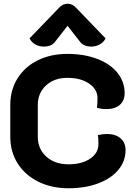

<svg xmlns="http://www.w3.org/2000/svg" viewBox="-20 -997 726 1026"><path d="M35 -266V-436Q35 -516 73.5 -578Q112 -640 181.5 -674.5Q251 -709 340 -709Q429 -709 499 -682.5Q569 -656 607.5 -608Q646 -560 646 -499Q646 -459 620 -436.5Q594 -414 549 -414Q523 -414 498 -421Q501 -442 501 -472Q501 -520 456 -550.5Q411 -581 340 -581Q270 -581 226 -540.5Q182 -500 182 -436V-266Q182 -201 227.5 -160Q273 -119 346 -119Q417 -119 461.5 -149Q506 -179 506 -227Q506 -260 503 -275Q530 -281 552 -281Q597 -281 624 -258Q651 -235 651 -195Q651 -136 612.5 -89.5Q574 -43 504.5 -17Q435 9 346 9Q256 9 185 -26Q114 -61 74.5 -123.5Q35 -186 35 -266ZM215 -748Q190 -748 169 -759.5Q148 -771 138 -792L295 -955Q315 -977 341 -977Q367 -977 387 -955L544 -792Q534 -771 513 -759.5Q492 -748 467 -748Q449 -748 434 -754Q419 -760 410 -771L341 -859L272 -771Q263 -760 248 -754Q233 -748 215 -748Z"/></svg>

Font: K2D ExtraBold
Style: Regular
Weight: 800
Designer: Katatrad Aksorn Co.,Ltd.
Foundry: Cadson Demak Co.,Ltd.
Version: Version 1.000; ttfautohint (v1.6)